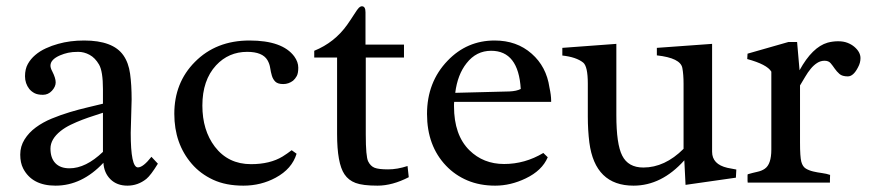

<svg xmlns="http://www.w3.org/2000/svg" viewBox="-20 -581 2769 611"><path d="M201.2 -45.4Q252.9 -45.4 307.6 -97.7V-222.2Q294.9 -217.8 277.8 -212.4Q260.7 -207 242.2 -200Q223.6 -192.9 205.3 -184.1Q187 -175.3 172.9 -164.1Q140.6 -138.2 140.6 -108.2Q140.6 -78.1 156.2 -61.8Q171.9 -45.4 201.2 -45.4ZM309.1 -63Q240.7 9.8 156.7 9.8Q82 9.8 53.7 -44.9Q44.4 -63 44.4 -89.1Q44.4 -115.2 58.1 -137.2Q71.8 -159.2 94 -175.5Q116.2 -191.9 144.5 -203.6Q172.9 -215.3 202.1 -224.1Q231.4 -232.9 259 -239.3Q286.6 -245.6 307.6 -251V-297.4Q307.6 -354 295.2 -375.5Q282.7 -397 265.1 -406.5Q247.6 -416 228.8 -416Q210 -416 196.8 -413.1Q183.6 -410.2 170.9 -404.8Q140.6 -391.6 140.6 -372.1Q140.6 -364.3 146.5 -353.5Q157.2 -332.5 157.2 -318.8Q157.2 -305.2 145.3 -292.2Q133.3 -279.3 116.7 -279.3Q100.1 -279.3 90.1 -284.4Q80.1 -289.6 73.2 -297.9Q59.6 -315.4 59.6 -338.4Q59.6 -361.3 68.6 -377.4Q77.6 -393.6 92.3 -406Q106.9 -418.5 126 -427.2Q145 -436 165 -441.4Q202.6 -452.1 248 -452.1Q293.5 -452.1 324.7 -440.4Q356 -428.7 372.6 -405Q389.2 -381.3 394 -346.2Q398.9 -311 398.9 -264.2L396 -158.2Q396 -48.3 418.9 -48.3Q435.5 -48.3 461.9 -82L482.4 -60.1Q460 -23.4 445.8 -11.7Q418.9 9.8 385.5 9.8Q352.1 9.8 331.5 -10.5Q311 -30.8 309.1 -63Z M923.8 -91.8Q909.2 -43.5 857.4 -15.6Q810.5 9.8 754.6 9.8Q698.7 9.8 658.2 -9Q617.7 -27.8 590.3 -59.6Q534.7 -124 534.7 -218.8Q534.7 -317.9 600.1 -383.8Q667.5 -452.1 773.9 -452.1Q878.9 -452.1 916.5 -401.4Q929.2 -383.8 929.2 -365.7Q929.2 -347.7 924.3 -338.9Q919.4 -330.1 912.6 -324.2Q898.4 -313.5 881.3 -313.5Q864.3 -313.5 856.4 -321Q848.6 -328.6 845.2 -340.1Q841.8 -351.6 839.8 -364.7Q837.9 -377.9 831.1 -389.6Q815.4 -416 766.6 -416Q707.5 -416 667.5 -373Q624 -325.7 624 -245.1Q624 -166.5 663.6 -114.3Q706.1 -58.6 778.8 -58.6Q839.4 -58.6 879.4 -83Q893.6 -91.8 908.2 -103Z M1131.8 -561Q1143.1 -561 1143.1 -542V-439H1265.6V-397.9H1144V-153.3Q1144 -82.5 1151.6 -67.4Q1159.2 -52.2 1172.1 -47.1Q1185.1 -42 1214.8 -42Q1244.6 -42 1276.9 -52.7L1280.8 -17.1Q1228.5 9.8 1181.4 9.8Q1134.3 9.8 1111.6 1.2Q1088.9 -7.3 1076.2 -26.4Q1052.7 -61 1052.7 -154.8V-397.9H980V-419.4Q1044.9 -445.8 1085 -502.4Q1096.7 -519 1107.2 -535.6Q1117.7 -552.2 1122.3 -556.6Q1127 -561 1131.8 -561Z M1637.2 -297.9Q1629.9 -419.4 1543 -419.4Q1495.6 -419.4 1464.8 -379.9Q1436 -343.8 1428.7 -285.6L1601.1 -290Q1624 -291 1637.2 -297.9ZM1709 -94.2 1723.1 -80.6Q1705.1 -38.1 1652.8 -13.2Q1605 9.8 1555.9 9.8Q1506.8 9.8 1467.5 -6.8Q1428.2 -23.4 1399.4 -53.7Q1338.9 -117.2 1338.9 -218.3Q1338.9 -319.8 1404.3 -387.7Q1465.8 -452.1 1554.2 -452.1Q1624.5 -452.1 1671.9 -410.2Q1718.8 -369.1 1728.5 -302.7Q1733.9 -277.8 1733.9 -261.2V-256.8H1425.3Q1424.8 -252.9 1424.8 -249.5Q1424.8 -246.1 1424.8 -242.7Q1424.8 -151.4 1473.6 -103Q1518.1 -59.1 1584.2 -59.1Q1650.4 -59.1 1709 -94.2Z M2027.3 -47.9Q2095.7 -47.9 2155.3 -107.4V-314Q2155.3 -344.2 2151.4 -364.7Q2145.5 -396.5 2070.3 -404.8V-428.7L2246.1 -441.4V-98.1Q2246.1 -58.1 2294.9 -46.9Q2308.6 -43.9 2323.2 -41.5L2321.8 -15.6L2161.6 7.3L2157.7 -70.8Q2085.4 9.8 1996.1 9.8Q1873.5 9.8 1855.5 -127.4Q1850.6 -167 1850.6 -209.5V-314.9Q1850.6 -369.6 1835.9 -381.8Q1814 -399.4 1769.5 -404.3V-428.7L1941.4 -441.4V-214.8Q1941.4 -122.1 1960 -85.9Q1979 -47.9 2027.3 -47.9Z M2434.6 -353Q2420.9 -376 2357.9 -393.1L2358.9 -410.2L2488.8 -447.3H2516.6L2524.4 -357.4Q2564.9 -431.2 2613.8 -445.3Q2630.4 -449.7 2647.2 -449.7Q2664.1 -449.7 2676.8 -444.8Q2689.5 -439.9 2698.7 -432.1Q2718.3 -415.5 2718.3 -396Q2718.3 -380.9 2710.4 -366.7Q2695.8 -337.9 2678 -337.9Q2660.2 -337.9 2651.4 -345.7Q2642.6 -353.5 2636.2 -362.8Q2629.9 -372.1 2623.3 -379.9Q2616.7 -387.7 2604 -387.7Q2591.3 -387.7 2580.3 -380.6Q2569.3 -373.5 2560.1 -362.3Q2550.8 -351.1 2542.5 -336.9Q2534.2 -322.8 2525.9 -309.1V-127.4Q2525.9 -82 2530 -66.4Q2534.2 -50.8 2544.2 -44.7Q2554.2 -38.6 2567.6 -35.4Q2581.1 -32.2 2595.7 -30.3Q2610.4 -28.3 2621.6 -24.4L2621.1 -9.3V0H2359.4Q2358.9 -2 2358.9 -5.9V-22.9Q2358.9 -25.4 2359.4 -26.4Q2376 -31.2 2389.9 -34.2Q2403.8 -37.1 2413.6 -43.9Q2434.6 -58.1 2434.6 -105Z"/></svg>

Font: RadleyRegular
Style: Regular
Weight: 400
Designer: vernon adams
Foundry: vernon adams
Version: Version 1.000;PS 001.001;hotconv 1.0.56